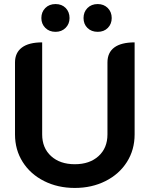

<svg xmlns="http://www.w3.org/2000/svg" viewBox="-20 -918 737 947"><path d="M54 -255V-610Q54 -658 88 -683.5Q122 -709 188 -709V-255Q188 -188 232 -148Q276 -108 349 -108Q422 -108 466 -148Q510 -188 510 -255V-610Q510 -659 544 -684Q578 -709 644 -709V-255Q644 -179 606 -119Q568 -59 500.5 -25Q433 9 349 9Q265 9 197.5 -25Q130 -59 92 -119Q54 -179 54 -255ZM184 -829Q184 -859 203.5 -878.5Q223 -898 254 -898Q285 -898 304 -878.5Q323 -859 323 -829Q323 -800 303.5 -780.5Q284 -761 254 -761Q223 -761 203.5 -780.5Q184 -800 184 -829ZM392 -829Q392 -859 411.5 -878.5Q431 -898 462 -898Q492 -898 511.5 -878.5Q531 -859 531 -829Q531 -800 512 -780.5Q493 -761 462 -761Q431 -761 411.5 -780Q392 -799 392 -829Z"/></svg>

Font: K2D
Style: Bold
Weight: 700
Designer: Katatrad Aksorn Co.,Ltd.
Foundry: Cadson Demak Co.,Ltd.
Version: Version 1.000; ttfautohint (v1.6)